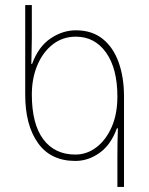

<svg xmlns="http://www.w3.org/2000/svg" viewBox="-20 -734 584 754"><path d="M441 0V-120Q441 -148 441.5 -176.5Q442 -205 443 -230H439Q416 -166 371.5 -134Q327 -102 276 -102Q179 -102 129 -172.5Q79 -243 79 -362V-714H105V-585Q105 -553 104 -528Q103 -503 103 -483H106Q131 -551 178.5 -583Q226 -615 278 -615Q341 -615 383 -581.5Q425 -548 446 -489Q467 -430 467 -355V0ZM276 -127Q321 -127 358.5 -155.5Q396 -184 418.5 -235Q441 -286 441 -355Q441 -465 396.5 -527.5Q352 -590 278 -590Q226 -590 187 -559.5Q148 -529 126.5 -477.5Q105 -426 105 -363Q105 -247 150 -187Q195 -127 276 -127Z"/></svg>

Font: Noto Sans Georgian Condensed Thin
Style: Regular
Weight: 100
Width: 3
Designer: Monotype Design Team, Akaki Razmadze
Foundry: Google LLC
Version: Version 2.005; ttfautohint (v1.8.4.7-5d5b)